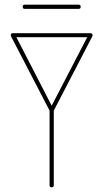

<svg xmlns="http://www.w3.org/2000/svg" viewBox="-20 -801 443 821"><path d="M26 -651Q26 -659 35 -659H367Q371 -659 373 -657Q376 -654 376 -650Q376 -648 375 -646L210 -328V-9Q210 0 201 0Q192 0 192 -9V-328L27 -646Q26 -648 26 -651ZM201 -349 353 -642H50ZM316 -781Q325 -781 325 -772Q325 -763 316 -763H86Q77 -763 77 -772Q77 -781 86 -781Z"/></svg>

Font: Libertine Sup Thin
Style: Regular
Weight: 100
Designer: Bastien Sozeau
Foundry: NBR — Bastien Sozeau
Version: Version 2.003; ttfautohint (v1.8.4.7-5d5b);gftools[0.9.33]